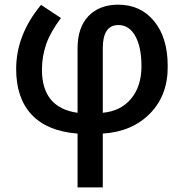

<svg xmlns="http://www.w3.org/2000/svg" viewBox="-20 -569 795 829"><path d="M423.8 240.2H314.9V7.8Q184.1 -2.4 116.9 -73.7Q49.8 -145 49.8 -271Q49.8 -418.5 157.2 -547.9L243.2 -491.2Q197.8 -430.7 179.7 -378.9Q161.1 -325.7 161.1 -268.1Q161.1 -103.5 314.9 -82V-359.9Q314.9 -450.2 361.8 -499.5Q409.7 -548.8 490.2 -548.8Q587.4 -548.8 645.5 -477.5Q704.1 -406.2 704.1 -284.2Q705.6 -158.7 628.4 -79.6Q551.3 -0.5 423.8 7.8ZM590.8 -283.2Q590.8 -366.2 564 -413.6Q537.6 -460.9 491.2 -460.9Q423.8 -460.9 423.8 -360.8V-82Q501.5 -89.4 545.9 -142.6Q590.8 -196.3 590.8 -283.2Z"/></svg>

Font: Open Sans
Style: SemiBold
Weight: 600
Foundry: Ascender Corporation
Version: Version 1.10